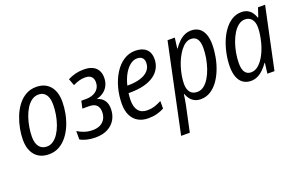

<svg xmlns="http://www.w3.org/2000/svg" viewBox="-90 -937 2463 1566"><g transform="rotate(-20 1141.0 -154.5)"><path d="M198.7 8.8Q147.9 8.8 111.8 -12.9Q75.7 -34.7 56.4 -75.7Q37.1 -116.7 37.1 -174.3Q37.1 -219.7 46.6 -270.3Q56.2 -320.8 75.2 -369.4Q94.2 -418 123.8 -457.5Q153.3 -497.1 193.6 -520.5Q233.9 -543.9 285.2 -543.9Q335.9 -543.9 371.8 -522Q407.7 -500 427 -458.7Q446.3 -417.5 446.3 -359.4Q446.3 -310.1 436.5 -258.3Q426.8 -206.5 407 -158.7Q387.2 -110.8 357.4 -73.2Q327.6 -35.6 288.1 -13.4Q248.5 8.8 198.7 8.8ZM204.6 -56.6Q233.9 -56.6 259 -74Q284.2 -91.3 304.2 -121.6Q324.2 -151.9 338.4 -191.2Q352.5 -230.5 360.1 -274.9Q367.7 -319.3 367.7 -364.7Q367.7 -396.5 358.9 -422.4Q350.1 -448.2 331.1 -463.6Q312 -479 281.2 -479Q249 -479 222.7 -460Q196.3 -440.9 176 -408.7Q155.8 -376.5 142.3 -336.4Q128.9 -296.4 121.8 -253.7Q114.7 -210.9 114.7 -171.9Q114.7 -116.7 137.9 -86.7Q161.1 -56.6 204.6 -56.6Z M601.6 9.8Q563 9.8 528.6 1.5Q494.1 -6.8 470.7 -21V-93.8Q495.6 -77.6 528.8 -66.2Q562 -54.7 601.6 -54.7Q640.1 -54.7 667.2 -68.8Q694.3 -83 708.7 -108.6Q723.1 -134.3 723.1 -168Q723.1 -206.1 702.9 -227.3Q682.6 -248.5 635.7 -248.5H580.1L594.2 -312H636.7Q668.9 -312 696.5 -323.2Q724.1 -334.5 741 -357.4Q757.8 -380.4 757.8 -414.1Q757.8 -445.8 740 -462.9Q722.2 -480 687 -480Q659.7 -480 634.8 -472.9Q609.9 -465.8 581.5 -452.1L559.6 -511.2Q593.3 -528.3 626.5 -536.6Q659.7 -544.9 699.7 -544.9Q742.7 -544.9 772.7 -531Q802.7 -517.1 818.4 -490.5Q834 -463.9 834 -425.8Q834 -390.1 820.6 -361.1Q807.1 -332 782 -312.3Q756.8 -292.5 721.7 -283.2L721.2 -280.3Q757.8 -270.5 778.3 -241.9Q798.8 -213.4 798.8 -168.5Q798.8 -117.7 776.1 -77.4Q753.4 -37.1 709.5 -13.7Q665.5 9.8 601.6 9.8Z M1060.5 9.8Q1009.3 9.8 972.2 -11.7Q935.1 -33.2 915.3 -74Q895.5 -114.7 895.5 -172.4Q895.5 -245.1 913.6 -312Q931.6 -378.9 964.8 -431.6Q998 -484.4 1043.7 -514.6Q1089.4 -544.9 1144.5 -544.9Q1205.6 -544.9 1238.8 -514.9Q1272 -484.9 1272 -429.2Q1272 -387.2 1254.2 -352.1Q1236.3 -316.9 1201.2 -291.5Q1166 -266.1 1113.3 -252.2Q1060.5 -238.3 990.2 -238.3H977.5Q975.6 -224.1 974.1 -208.5Q972.7 -192.9 972.7 -178.2Q972.7 -117.2 998.5 -85.7Q1024.4 -54.2 1076.2 -54.2Q1108.9 -54.2 1137.5 -63.2Q1166 -72.3 1198.7 -89.4V-23.9Q1168.5 -7.8 1135.5 1Q1102.5 9.8 1060.5 9.8ZM988.8 -299.3H996.1Q1058.1 -299.3 1103.3 -313.5Q1148.4 -327.6 1173.3 -355.5Q1198.2 -383.3 1198.2 -423.8Q1198.2 -449.7 1183.3 -465.3Q1168.5 -481 1137.2 -481Q1106.9 -481 1077.9 -458.5Q1048.8 -436 1025.6 -395.3Q1002.4 -354.5 988.8 -299.3Z M1261.2 235.8 1423.8 -535.2H1486.8L1474.6 -443.8H1478Q1498.5 -473.6 1521.7 -496.3Q1544.9 -519 1572 -531.7Q1599.1 -544.4 1630.4 -544.4Q1668.9 -544.4 1696.8 -525.9Q1724.6 -507.3 1739.7 -470.5Q1754.9 -433.6 1754.9 -378.4Q1754.9 -326.7 1744.9 -272Q1734.9 -217.3 1715.3 -167.2Q1695.8 -117.2 1667 -77.1Q1638.2 -37.1 1600.3 -13.7Q1562.5 9.8 1516.1 9.8Q1485.8 9.8 1463.1 -1.7Q1440.4 -13.2 1425.3 -32.7Q1410.2 -52.2 1401.9 -76.2H1398.4Q1395.5 -54.7 1391.4 -27.3Q1387.2 0 1382.3 20.5L1336.4 235.8ZM1509.3 -55.7Q1540.5 -55.7 1566.4 -75.4Q1592.3 -95.2 1612.8 -128.9Q1633.3 -162.6 1647.5 -204.6Q1661.6 -246.6 1669.2 -291.3Q1676.8 -335.9 1676.8 -377.4Q1676.8 -429.2 1658.7 -454.6Q1640.6 -480 1605 -480Q1580.6 -480 1557.9 -465.3Q1535.2 -450.7 1515.6 -425Q1496.1 -399.4 1479.7 -366.7Q1463.4 -334 1451.9 -297.1Q1440.4 -260.3 1434.1 -223.4Q1427.7 -186.5 1427.7 -153.3Q1427.7 -107.9 1448 -81.8Q1468.3 -55.7 1509.3 -55.7Z M1951.7 9.8Q1913.1 9.8 1885 -9.3Q1856.9 -28.3 1842 -65.7Q1827.1 -103 1827.1 -156.2Q1827.1 -208.5 1837.4 -262.9Q1847.7 -317.4 1867.4 -367.7Q1887.2 -418 1916.5 -458Q1945.8 -498 1983.4 -521.5Q2021 -544.9 2066.9 -544.9Q2096.2 -544.9 2118.4 -533.7Q2140.6 -522.5 2155.5 -502.4Q2170.4 -482.4 2178.7 -457H2182.6L2209 -535.2H2270.5L2157.2 0H2095.7L2106.9 -90.8H2104Q2084 -62.5 2060.5 -39.6Q2037.1 -16.6 2010 -3.4Q1982.9 9.8 1951.7 9.8ZM1976.1 -55.7Q2012.2 -55.7 2042.7 -83Q2073.2 -110.4 2096.7 -155.3Q2120.1 -200.2 2133.8 -252.4Q2143.6 -291 2148.2 -322.8Q2152.8 -354.5 2152.8 -382.3Q2152.8 -426.8 2131.8 -452.9Q2110.8 -479 2074.2 -479Q2043.9 -479 2017.8 -459.5Q1991.7 -439.9 1971.2 -406.7Q1950.7 -373.5 1936 -332Q1921.4 -290.5 1913.6 -245.6Q1905.8 -200.7 1905.8 -158.2Q1905.8 -106.9 1923.8 -81.3Q1941.9 -55.7 1976.1 -55.7Z"/></g></svg>

Font: Open Sans SemiCondensed
Style: Italic
Weight: 400
Width: 4
Italic angle: -12°
Designer: Monotype Design Team
Foundry: Monotype Imaging Inc.
Version: Version 3.000